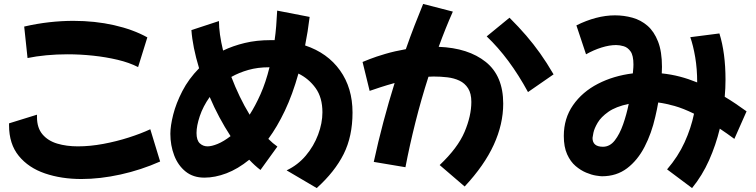

<svg xmlns="http://www.w3.org/2000/svg" viewBox="-20 -880 3841 976"><path d="M682 -539Q637 -562 578 -576Q519 -590 453.5 -597Q388 -604 323 -604Q268 -604 215.5 -599Q163 -594 120 -585L103 -745Q168 -760 230.5 -767Q293 -774 353 -774Q463 -774 560 -752Q657 -730 729 -690ZM794 -59Q697 -16 593 7Q489 30 394 30Q292 30 208.5 1.5Q125 -27 75.5 -87.5Q26 -148 26 -243V-253L168 -297V-285Q168 -230 196 -197Q224 -164 271 -150Q318 -136 376 -136Q438 -136 505 -148.5Q572 -161 634.5 -181Q697 -201 744 -223Z M1304 -16Q1275 -38 1247 -68Q1189 -21 1131 1Q1073 23 1019 23Q962 23 923.5 -8Q885 -39 865.5 -90Q846 -141 846 -200Q846 -240 860.5 -297.5Q875 -355 907 -417Q939 -479 992 -533Q959 -642 953 -727L1093 -773Q1093 -710 1114 -623Q1164 -647 1224 -661.5Q1284 -676 1356 -676Q1366 -676 1376 -676Q1381 -710 1384 -748Q1387 -786 1389 -826L1554 -794Q1545 -719 1531 -649Q1645 -611 1708.5 -522Q1772 -433 1772 -308Q1772 -187 1727 -97Q1682 -7 1590 76L1437 -14Q1494 -41 1534.5 -89Q1575 -137 1597 -195.5Q1619 -254 1619 -309Q1619 -384 1584.5 -432Q1550 -480 1497 -506Q1467 -399 1428 -317Q1389 -235 1344 -174Q1367 -151 1390 -135ZM1347 -538Q1290 -538 1242.5 -524.5Q1195 -511 1156 -489Q1175 -439 1198.5 -390Q1222 -341 1249 -297Q1278 -342 1304.5 -401.5Q1331 -461 1350 -538ZM979 -204Q979 -167 995.5 -151.5Q1012 -136 1035 -136Q1056 -136 1086.5 -148.5Q1117 -161 1152 -188Q1122 -234 1095 -284.5Q1068 -335 1046 -387Q1012 -339 995.5 -289.5Q979 -240 979 -204Z M2041 -30 1880 -57Q1902 -159 1929 -260.5Q1956 -362 1986 -458Q1946 -447 1912.5 -436Q1879 -425 1859 -418L1823 -565Q1830 -568 1860.5 -580Q1891 -592 1938.5 -606Q1986 -620 2043 -630Q2065 -693 2087.5 -751Q2110 -809 2131 -860L2282 -821Q2245 -738 2210 -642Q2361 -636 2449.5 -565Q2538 -494 2538 -353Q2538 -249 2490 -144Q2442 -39 2342 68L2215 -41Q2307 -128 2341.5 -209.5Q2376 -291 2376 -362Q2376 -405 2359.5 -431Q2343 -457 2315.5 -470Q2288 -483 2254 -487Q2220 -491 2184 -491Q2171 -491 2158 -490Q2121 -375 2091.5 -257.5Q2062 -140 2041 -30ZM2664 -412Q2570 -585 2454 -695L2570 -790Q2618 -742 2655 -699Q2692 -656 2725.5 -609Q2759 -562 2794 -502Z M3040 16Q3032 16 3009.5 12.5Q2987 9 2959.5 -2.5Q2932 -14 2906 -36Q2880 -58 2863 -95.5Q2846 -133 2846 -189Q2846 -278 2893 -345.5Q2940 -413 3019.5 -454Q3099 -495 3197 -507Q3199 -525 3199.5 -537Q3200 -549 3200 -552Q3200 -598 3185.5 -618.5Q3171 -639 3150.5 -645Q3130 -651 3112 -651Q3078 -651 3038 -638.5Q2998 -626 2959 -604L2910 -751Q2960 -776 3009.5 -789Q3059 -802 3106 -802Q3152 -802 3195 -790Q3238 -778 3271.5 -749Q3305 -720 3325 -669Q3345 -618 3345 -540Q3345 -524 3344 -507Q3392 -502 3436 -490.5Q3480 -479 3524 -461Q3524 -530 3514 -589Q3504 -648 3489 -691L3637 -710Q3668 -611 3668 -475Q3668 -432 3664 -388Q3691 -372 3718.5 -353.5Q3746 -335 3775 -314L3713 -174Q3675 -202 3639 -226Q3619 -143 3584.5 -65.5Q3550 12 3498 76L3371 -19Q3427 -84 3460 -156.5Q3493 -229 3508 -302Q3453 -329 3408.5 -341.5Q3364 -354 3326 -359Q3320 -324 3311 -286Q3292 -202 3256.5 -133.5Q3221 -65 3167.5 -24.5Q3114 16 3040 16ZM2992 -179Q2992 -134 3045 -134Q3080 -134 3105 -166Q3130 -198 3147.5 -248Q3165 -298 3176 -352Q3110 -338 3072.5 -311.5Q3035 -285 3018 -256Q3001 -227 2996.5 -205Q2992 -183 2992 -179Z"/></svg>

Font: Mochiy Pop P One
Style: Regular
Weight: 400
Designer: FONTDASU
Foundry: FONTDASU / Google Inc. / Adobe
Version: Version 2.000